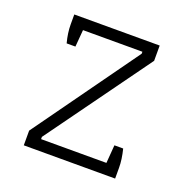

<svg xmlns="http://www.w3.org/2000/svg" viewBox="-92 -552 620 638"><g transform="rotate(20 218.0 -233.0)"><path d="M57 -52 321 -420V-427H111L106 -367H75Q66 -401 66 -431V-466H368V-412L104 -47V-39H335L340 -103H371Q380 -67 380 -38V0H57Z"/></g></svg>

Font: Athiti Light
Style: Regular
Weight: 300
Designer: CadsonDemak Team
Foundry: CadsonDemak
Version: Version 1.032